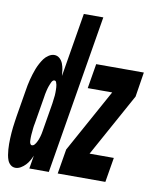

<svg xmlns="http://www.w3.org/2000/svg" viewBox="-111 -800 714 873"><g transform="rotate(10 246.5 -363.5)"><path d="M20 8Q7 8 -2.5 0Q-12 -8 -16.5 -19.5Q-21 -31 -23 -43.5Q-25 -56 -26 -68.5Q-27 -81 -27 -94Q-27 -107 -26.5 -120Q-26 -133 -25 -146Q-24 -159 -22.5 -172Q-21 -185 -19 -198Q-17 -211 -15 -225L5 -345Q7 -358 9.5 -371Q12 -384 15.5 -397.5Q19 -411 23 -424Q27 -437 32 -450Q37 -463 44 -476Q51 -489 59 -500Q67 -511 80 -519.5Q93 -528 106 -528Q120 -528 130.5 -518.5Q141 -509 146 -495.5Q151 -482 153 -468.5Q155 -455 156 -440L205 -735H295L173 0H83L93 -61Q88 -49 81.5 -37.5Q75 -26 65.5 -16Q56 -6 44 1Q32 8 20 8ZM214 0 233 -114 394 -406H281L300 -520H520L502 -406L341 -114H453L434 0ZM76 -106Q83 -106 88 -112Q93 -118 96.5 -124.5Q100 -131 102.5 -137.5Q105 -144 107 -151Q109 -158 110.5 -164.5Q112 -171 113 -178L133 -298Q134 -304 135 -310.5Q136 -317 136.5 -323Q137 -329 138 -335Q139 -341 139.5 -347.5Q140 -354 140 -360Q140 -366 140 -372Q140 -378 139.5 -384.5Q139 -391 138 -396.5Q137 -402 134.5 -408Q132 -414 126 -414Q121 -414 117.5 -410Q114 -406 112 -401Q110 -396 108 -391.5Q106 -387 104.5 -382.5Q103 -378 101.5 -373Q100 -368 99 -363.5Q98 -359 97 -354.5Q96 -350 95 -345Q94 -340 93.5 -335.5Q93 -331 92 -326L72 -206Q71 -201 70 -195.5Q69 -190 68.5 -184.5Q68 -179 67.5 -173.5Q67 -168 66.5 -163Q66 -158 65.5 -152.5Q65 -147 65 -141.5Q65 -136 65 -131Q65 -126 65.5 -121Q66 -116 68.5 -111Q71 -106 76 -106Z"/></g></svg>

Font: Iosevka SS04 Heavy Oblique
Style: Regular
Weight: 900
Italic angle: -9°
Monospace: yes
Designer: Belleve Invis
Foundry: Belleve Invis
Version: Version 19.0.0; ttfautohint (v1.8.4)